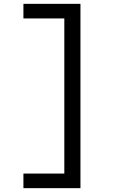

<svg xmlns="http://www.w3.org/2000/svg" viewBox="-20 -810 620 1000"><path d="M399 -790H102V-714H315V94H102V170H399Z"/></svg>

Font: CommitMono-dimboump
Style: Regular
Weight: 400
Monospace: yes
Designer: Eigil Nikolajsen
Foundry: Eigil Nikolajsen
Version: Version 1.143